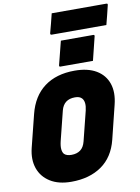

<svg xmlns="http://www.w3.org/2000/svg" viewBox="-118 -1208 954 1305"><g transform="rotate(-10 359.5 -555.5)"><path d="M362 -937H585Q596 -937 593 -926L553 -764H329Q318 -764 321 -775ZM418 -720Q509 -720 567 -685.5Q625 -651 646 -589Q667 -527 646 -444L589 -213Q560 -97 476 -38.5Q392 20 267 20Q179 20 121.5 -16Q64 -52 42.5 -113.5Q21 -175 40 -253L96 -477Q126 -597 208.5 -658.5Q291 -720 418 -720ZM242 -264Q234 -230 236.5 -208.5Q239 -187 249 -176Q265 -160 299 -160Q336 -160 360.5 -178Q385 -196 395 -236L446 -440Q460 -499 436 -525Q428 -533 417 -537Q406 -541 389 -541Q312 -541 293 -468ZM333 -1131H710Q721 -1131 718 -1120Q710 -1086 702 -1054Q694 -1022 685 -988H308Q297 -988 299 -999Q308 -1033 316.5 -1065Q325 -1097 333 -1131Z"/></g></svg>

Font: Recursive Sn Lnr St Blk
Style: Italic
Weight: 900
Italic angle: -15°
Version: Version 1.079;hotconv 1.0.112;makeotfexe 2.5.65598; ttfautoh